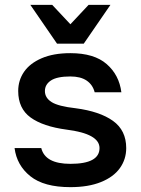

<svg xmlns="http://www.w3.org/2000/svg" viewBox="-20 -760 580 791"><path d="M40 -150H150Q166 -85 270 -85Q390 -85 390 -150Q390 -209 254 -226Q157 -239 106 -276Q55 -313 55 -385Q55 -429 79 -464Q103 -499 151.5 -520Q200 -541 270 -541Q368 -541 419.5 -496Q471 -451 480 -380H370Q362 -411 337 -428Q312 -445 270 -445Q215 -445 190 -428.5Q165 -412 165 -385Q165 -357 192.5 -339.5Q220 -322 292 -314Q391 -301 445.5 -262Q500 -223 500 -150Q500 -104 474 -67.5Q448 -31 396 -10Q344 11 270 11Q161 11 105 -34Q49 -79 40 -150ZM105 -740H195L270 -660L345 -740H435L325 -580H215Z"/></svg>

Font: .
Style: 
Weight: 500
Designer: A.Korolkova, Vitaly Kuzmin
Foundry: ParaType Ltd
Version: Version 1.000; Glyphs 3.2, build 3192.0